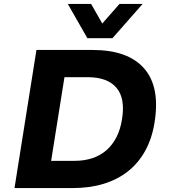

<svg xmlns="http://www.w3.org/2000/svg" viewBox="-20 -960 866 980"><path d="M54 0 166 -705H452Q633 -705 715.5 -611Q798 -517 769 -336Q756 -253 721 -190Q686 -127 632.5 -85Q579 -43 508 -21.5Q437 0 350 0ZM241 -139H360Q410 -139 451 -152.5Q492 -166 523 -193Q554 -220 574.5 -260Q595 -300 603 -353Q620 -459 574 -512.5Q528 -566 428 -566H309ZM426 -765 326 -940H445L502 -840L590 -940H708L554 -765Z"/></svg>

Font: Nunito Sans 6pt ExtraBold
Style: Italic
Weight: 800
Italic angle: -9°
Version: Version 3.101;gftools[0.9.27]